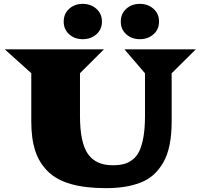

<svg xmlns="http://www.w3.org/2000/svg" viewBox="-20 -956 1035 995"><path d="M775.4 -778.3Q746.6 -752.9 704.6 -752.9Q662.6 -752.9 634.3 -778.3Q606 -803.7 606 -844.2Q606 -884.8 634.3 -910.4Q662.6 -936 704.6 -936Q746.6 -936 775.4 -910.4Q804.2 -884.8 804.2 -844.2Q804.2 -803.7 775.4 -778.3ZM479.5 -778.3Q450.7 -752.9 408.7 -752.9Q366.7 -752.9 338.4 -778.3Q310.1 -803.7 310.1 -844.2Q310.1 -884.8 338.4 -910.4Q366.7 -936 408.7 -936Q450.7 -936 479.5 -910.4Q508.3 -884.8 508.3 -844.2Q508.3 -803.7 479.5 -778.3ZM142.1 -325.7V-576.7L4.9 -700.2H518.6L394.5 -576.7V-355Q394.5 -217.3 435.5 -158.4Q476.6 -99.6 563.5 -99.6Q596.7 -99.6 621.1 -105.7Q645.5 -111.8 667.2 -128.7Q689 -145.5 702.4 -173.8Q715.8 -202.1 723.6 -247.3Q731.4 -292.5 731.4 -355V-576.2L625 -700.2H994.6L869.6 -576.2V-325.7Q869.6 -257.8 858.6 -204.3Q847.7 -150.9 825.9 -113.5Q804.2 -76.2 775.1 -50Q746.1 -23.9 706.3 -9Q666.5 5.9 623.5 12.5Q580.6 19 527.8 19Q421.9 19 347.7 -2.2Q273.4 -23.4 228.3 -67.6Q183.1 -111.8 162.6 -174.8Q142.1 -237.8 142.1 -325.7Z"/></svg>

Font: Goblin
Style: Regular
Weight: 400
Designer: Riccardo De Franceschi
Foundry: Sorkin Type Co.
Version: Version 1.001